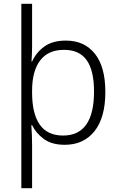

<svg xmlns="http://www.w3.org/2000/svg" viewBox="-20 -757 640 1017"><path d="M93 240V-737H150V-509Q150 -489 149 -469.5Q148 -450 147 -431H150Q170 -477 213.5 -509.5Q257 -542 329 -542Q427 -542 482.5 -472.5Q538 -403 538 -270Q538 -134 480.5 -62Q423 10 323 10Q254 10 212 -21Q170 -52 150 -94H146Q148 -67 149 -40Q150 -13 150 13V240ZM314 -39Q478 -39 478 -272Q478 -384 439 -438.5Q400 -493 319 -493Q235 -493 192.5 -436.5Q150 -380 150 -277V-266Q150 -155 190.5 -97Q231 -39 314 -39Z"/></svg>

Font: Noto Sans Mono Light
Style: Regular
Weight: 300
Designer: Monotype Design Team
Foundry: Monotype Imaging Inc.
Version: Version 2.014; ttfautohint (v1.8.4.7-5d5b)